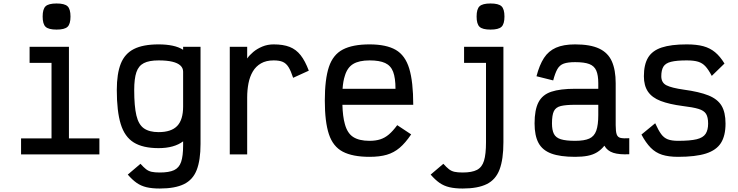

<svg xmlns="http://www.w3.org/2000/svg" viewBox="-20 -887 4240 1103"><path d="M101 0V-92H276V-526H150V-618H376V-92H551V0ZM305 -717Q259 -717 242 -733Q225 -749 225 -792Q225 -835 242 -851Q259 -867 305 -867Q351 -867 368 -851Q385 -835 385 -792Q385 -749 368 -733Q351 -717 305 -717Z M898 196Q853 196 821.5 188.5Q790 181 765 163.5Q740 146 714 116L787 54Q805 74 819 85Q833 96 851 100Q869 104 898 104Q951 104 980 90.5Q1009 77 1020.5 43Q1032 9 1032 -51V-75Q1007 -56 971.5 -46Q936 -36 891 -36Q801 -36 748.5 -68.5Q696 -101 673.5 -174.5Q651 -248 651 -370Q651 -464 674 -521.5Q697 -579 749.5 -605.5Q802 -632 891 -632Q936 -632 971.5 -624.5Q1007 -617 1032 -601V-618H1132V-60Q1132 33 1110 89.5Q1088 146 1036.5 171Q985 196 898 196ZM891 -128Q964 -128 998 -163.5Q1032 -199 1032 -275V-475Q1032 -496 1016.5 -510.5Q1001 -525 970 -532.5Q939 -540 891 -540Q837 -540 806.5 -524.5Q776 -509 763.5 -472Q751 -435 751 -370Q751 -277 763.5 -224Q776 -171 807 -149.5Q838 -128 891 -128Z M1300 0V-618H1400V-551Q1413 -570 1435 -588.5Q1457 -607 1487 -619.5Q1517 -632 1552 -632Q1607 -632 1644 -617.5Q1681 -603 1707 -570Q1733 -537 1754 -481L1664 -440Q1651 -480 1637.5 -501.5Q1624 -523 1604.5 -531.5Q1585 -540 1552 -540Q1509 -540 1479.5 -523Q1450 -506 1432.5 -476.5Q1415 -447 1407.5 -408.5Q1400 -370 1400 -327V0Z M2103 14Q2006 14 1949.5 -15.5Q1893 -45 1869.5 -116Q1846 -187 1846 -309Q1846 -432 1869.5 -502.5Q1893 -573 1949.5 -602.5Q2006 -632 2103 -632Q2199 -632 2253.5 -600.5Q2308 -569 2331 -493Q2354 -417 2354 -285H1947Q1949 -217 1961 -175Q1975 -122 2009 -100Q2043 -78 2103 -78Q2138 -78 2164.5 -86.5Q2191 -95 2214 -114.5Q2237 -134 2262 -168L2342 -115Q2309 -66 2276 -38Q2243 -10 2202 2Q2161 14 2103 14ZM1948 -377H2252Q2252 -439 2238.5 -474.5Q2225 -510 2192.5 -525Q2160 -540 2103 -540Q2043 -540 2009 -519.5Q1975 -499 1961 -451Q1951 -421 1948 -377Z M2638 196Q2594 196 2562 188.5Q2530 181 2505 163.5Q2480 146 2454 116L2527 54Q2545 74 2559 85Q2573 96 2591 100Q2609 104 2638 104Q2691 104 2720 89Q2749 74 2760.5 36.5Q2772 -1 2772 -70V-526H2646V-618H2872V-70Q2872 28 2850 86.5Q2828 145 2776.5 170.5Q2725 196 2638 196ZM2798 -717Q2752 -717 2735 -733Q2718 -749 2718 -792Q2718 -835 2735 -851Q2752 -867 2798 -867Q2844 -867 2861 -851Q2878 -835 2878 -792Q2878 -749 2861 -733Q2844 -717 2798 -717Z M3284 14Q3198 14 3147 -5Q3096 -24 3073.5 -66Q3051 -108 3051 -178Q3051 -256 3073.5 -299.5Q3096 -343 3147 -360Q3198 -377 3284 -377H3417V-409Q3417 -455 3405.5 -481.5Q3394 -508 3365.5 -519Q3337 -530 3284 -530Q3242 -530 3218.5 -521.5Q3195 -513 3182 -490Q3169 -467 3158 -425L3062 -449Q3079 -514 3105 -554Q3131 -594 3174 -613Q3217 -632 3284 -632Q3371 -632 3422 -608Q3473 -584 3495 -534.5Q3517 -485 3517 -409V-168Q3517 -131 3523 -114.5Q3529 -98 3546 -94.5Q3563 -91 3595 -93V-1Q3538 2 3503.5 -9Q3469 -20 3452 -50Q3434 -27 3410.5 -12.5Q3387 2 3356 8Q3325 14 3284 14ZM3284 -78Q3337 -78 3365.5 -91Q3394 -104 3405.5 -136.5Q3417 -169 3417 -226V-285H3284Q3231 -285 3202 -278Q3173 -271 3162 -248.5Q3151 -226 3151 -178Q3151 -140 3162 -118Q3173 -96 3202 -87Q3231 -78 3284 -78Z M3875 14Q3821 14 3783.5 2Q3746 -10 3718 -38.5Q3690 -67 3665 -114L3744 -179Q3762 -139 3778 -117Q3794 -95 3816.5 -86.5Q3839 -78 3875 -78Q3945 -78 3982 -87Q4019 -96 4033.5 -118Q4048 -140 4048 -177Q4048 -214 4036 -233Q4024 -252 3992.5 -261.5Q3961 -271 3902 -278Q3825 -288 3775.5 -307Q3726 -326 3702.5 -360.5Q3679 -395 3679 -449Q3679 -516 3703 -556Q3727 -596 3781 -614Q3835 -632 3925 -632Q3982 -632 4020.5 -621.5Q4059 -611 4088 -587Q4117 -563 4142 -522L4069 -451Q4050 -487 4032.5 -506Q4015 -525 3990.5 -532.5Q3966 -540 3925 -540Q3867 -540 3835 -532Q3803 -524 3791 -504Q3779 -484 3779 -449Q3779 -412 3808.5 -397Q3838 -382 3908 -372Q3997 -360 4049.5 -339Q4102 -318 4125 -280Q4148 -242 4148 -177Q4148 -107 4121.5 -65.5Q4095 -24 4035.5 -5Q3976 14 3875 14Z"/></svg>

Font: Victor Mono Thin
Style: Bold
Weight: 700
Monospace: yes
Version: Version 1.561;gftools[0.9.30]